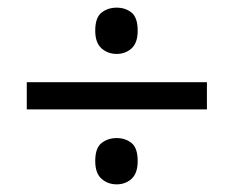

<svg xmlns="http://www.w3.org/2000/svg" viewBox="-20 -603 612 502"><path d="M285 -462Q262 -462 245.5 -476.5Q229 -491 229 -523Q229 -557 245.5 -570Q262 -583 285 -583Q308 -583 324 -570Q340 -557 340 -523Q340 -491 324 -476.5Q308 -462 285 -462ZM50 -317V-388H521V-317ZM285 -121Q262 -121 245.5 -135.5Q229 -150 229 -182Q229 -216 245.5 -229Q262 -242 285 -242Q308 -242 324 -229Q340 -216 340 -182Q340 -150 324 -135.5Q308 -121 285 -121Z"/></svg>

Font: Noto Sans Inscriptional Pahlavi
Style: Regular
Weight: 400
Designer: Monotype Design Team
Foundry: Monotype Imaging Inc.
Version: Version 2.003; ttfautohint (v1.8.4.7-5d5b)